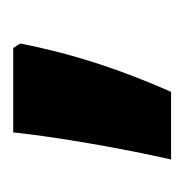

<svg xmlns="http://www.w3.org/2000/svg" viewBox="-14 -142 285 298"><g transform="rotate(-90 129.0 7.5)"><path d="M211 -104 204 -115H73C66 -48 48 55 31 130H136C168 57 193 -14 211 -104Z"/></g></svg>

Font: Noto Sans Gujarati UI Condensed
Style: Bold
Weight: 700
Width: 3
Designer: Jelle Bosma - Monotype Design Team, Universal Thirst
Foundry: Monotype Imaging Inc.
Version: Version 2.106